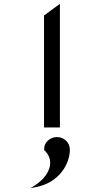

<svg xmlns="http://www.w3.org/2000/svg" viewBox="-20 -666 505 1003"><path d="M278 50C242 50 208 78 211 116V118L213 120C260 166 246 226 200 272C189 283 176 294 162 303L139 317L165 312C291 289 345 188 345 116C345 79 315 50 278 50ZM293 0V-646L210 -585V0Z"/></svg>

Font: Charger Monospace
Style: Regular
Weight: 400
Designer: Jasper
Foundry: Cannot Into Space Fonts
Version: Version 0.980